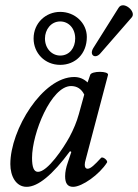

<svg xmlns="http://www.w3.org/2000/svg" viewBox="-20 -710 534 743"><path d="M368 -503 490 -643C509 -665 457 -709 439 -680L341 -524C324 -496 349 -481 368 -503ZM213 -459C271 -459 316 -501 316 -567C316 -621 270 -664 213 -664C157 -664 110 -621 110 -561C110 -505 153 -459 213 -459ZM213 -495C181 -495 154 -522 154 -561C154 -595 177 -627 213 -627C245 -627 271 -601 271 -561C271 -525 249 -495 213 -495ZM83 13C127 13 183 -33 251 -125L256 -122L242 -80C236 -63 232 -45 232 -28C232 0 242 13 263 13C298 13 365 -35 394 -81C399 -88 378 -106 371 -99C347 -73 331 -57 319 -57C312 -57 308 -62 308 -72C308 -78 309 -84 312 -94L398 -420C402 -436 333 -436 329 -420L319 -391C304 -405 287 -412 267 -412C145 -412 20 -209 20 -75C20 -28 42 13 83 13ZM127 -45C111 -45 104 -63 104 -99C104 -194 178 -377 255 -377C278 -377 295 -366 306 -344L285 -268C277 -239 265 -210 249 -180C225 -136 164 -45 127 -45Z"/></svg>

Font: Junicode Two Beta SemiCondensed Medium
Style: Italic
Weight: 500
Width: 4
Italic angle: -10°
Version: Version 1.063